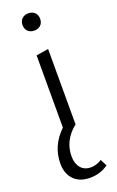

<svg xmlns="http://www.w3.org/2000/svg" viewBox="-175 -673 610 1005"><g transform="rotate(-20 130.0 -171.0)"><path d="M165.5 -548Q152 -535 130 -535Q108 -535 94.5 -548Q81 -561 81 -583Q81 -605 94.5 -618Q108 -631 130 -631Q152 -631 165.5 -618Q179 -605 179 -583Q179 -561 165.5 -548ZM224 220 243 257Q199 289 141 289Q84 289 51.5 256Q19 223 19 166Q19 67 96 -7V-409L164 -420V0Q87 61 87 151Q87 190 107 214.5Q127 239 164 239Q195 239 224 220Z"/></g></svg>

Font: EauTestInfant
Style: Regular
Weight: 400
Designer: Christian Thalmann (Catharsis Fonts)
Version: Version 0.001;PS 000.001;hotconv 1.0.88;makeotf.lib2.5.64775